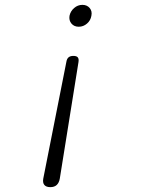

<svg xmlns="http://www.w3.org/2000/svg" viewBox="-20 -580 640 790"><path d="M253 -325Q255 -338 262 -344Q269 -350 282 -350Q295 -350 300 -344Q305 -338 303 -325L226 155Q223 172 213.5 181Q204 190 187 190Q170 190 162.5 181Q155 172 158 155ZM266 -515Q270 -534 285 -547Q300 -560 319 -560Q338 -560 349 -547Q360 -534 356 -515Q353 -496 338 -483Q323 -470 304 -470Q285 -470 274 -483Q263 -496 266 -515Z"/></svg>

Font: Maple Mono NL Thin
Style: Italic
Weight: 250
Italic angle: -10°
Monospace: yes
Designer: subframe7536
Version: Version 7.000